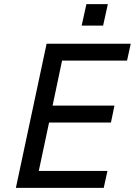

<svg xmlns="http://www.w3.org/2000/svg" viewBox="-20 -911 658 931"><path d="M518 -317H218L168 -82H501L483 0H57L206 -699H614L596 -617H281L235 -399H535ZM399 -891H503L480 -787H376Z"/></svg>

Font: Fragment Mono SC
Style: Italic
Weight: 400
Italic angle: -12°
Monospace: yes
Designer: Wei Huang based on Nimbus Sans by URW Studio, based on Helvetica by Max Miedinger.
Foundry: Wei Huang
Version: Version 1.012; ttfautohint (v1.8.4.7-5d5b)